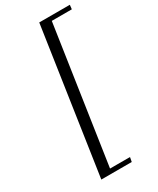

<svg xmlns="http://www.w3.org/2000/svg" viewBox="-232 -854 882 1070"><g transform="rotate(-30 209.0 -319.5)"><path d="M83 146 221.2 -785.2H418L415 -757.8H286.1L155.8 117.2H284.2L278.8 146Z"/></g></svg>

Font: Dehuti
Style: Bold-Italic
Weight: 700
Version: Version 1.2